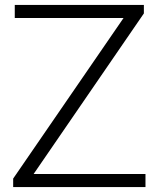

<svg xmlns="http://www.w3.org/2000/svg" viewBox="-20 -760 644 780"><path d="M33.5 0V-34.5L482 -687H40V-740H564.5V-705.5L116.5 -53H571V0Z"/></svg>

Font: Encode Sans SemiExpanded SemiExpanded Light
Style: Regular
Weight: 300
Width: 6
Designer: Multiple Designers
Foundry: Impallari Type
Version: Version 3.000; ttfautohint (v1.8.3) -l 8 -r 50 -G 200 -x 14 